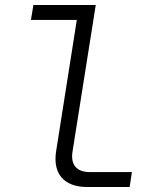

<svg xmlns="http://www.w3.org/2000/svg" viewBox="-20 -750 640 770"><path d="M330 0H500L509 -60H339C287 -60 262 -90 271 -143L364 -730H114L104 -670H288L205 -143C191 -53 237 0 330 0Z"/></svg>

Font: JetBrains Mono ExtraLight
Style: Italic
Weight: 240
Italic angle: -9°
Monospace: yes
Designer: Philipp Nurullin, Konstantin Bulenkov
Foundry: JetBrains
Version: Version 2.305